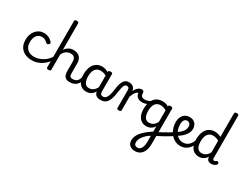

<svg xmlns="http://www.w3.org/2000/svg" viewBox="-124 -1970 4418 3442"><g transform="rotate(30 2085.0 -249.0)"><path d="M344 17Q215 17 139 -53Q63 -123 63 -250Q63 -309 80.5 -358Q98 -407 129 -443Q160 -479 202.5 -499Q245 -519 296 -519Q342 -519 390 -499Q438 -479 474 -435Q485 -421 482 -411.5Q479 -402 468 -390Q455 -377 444 -374Q433 -371 421 -381Q393 -404 366.5 -421.5Q340 -439 296 -439Q263 -439 236 -426Q209 -413 190.5 -388Q172 -363 162 -328.5Q152 -294 152 -250Q152 -190 175.5 -147Q199 -104 242.5 -81Q286 -58 344 -58Q358 -58 365.5 -46.5Q373 -35 373 -20.5Q373 -6 366 5.5Q359 17 344 17Z M342 17Q333 17 328.5 5.5Q324 -6 324 -20.5Q324 -35 329 -46.5Q334 -58 343 -58Q404 -58 461.5 -79.5Q519 -101 568 -140.5Q617 -180 651 -235Q656 -243 668 -238Q680 -233 688.5 -222.5Q697 -212 692 -204Q652 -134 596.5 -84.5Q541 -35 476.5 -9Q412 17 342 17Z M1124 17Q1090 17 1065 7.5Q1040 -2 1024 -21.5Q1008 -41 1000.5 -70.5Q993 -100 993 -140V-326Q993 -379 969.5 -409Q946 -439 891 -439Q870 -439 848 -433Q826 -427 805 -414Q784 -401 766 -379.5Q748 -358 734 -327V-11Q734 2 723 8.5Q712 15 691 15Q669 15 658.5 8.5Q648 2 648 -11V-975Q648 -988 658.5 -994.5Q669 -1001 691 -1001Q712 -1001 723 -994.5Q734 -988 734 -975V-425Q748 -446 766.5 -463.5Q785 -481 806.5 -493.5Q828 -506 852 -512.5Q876 -519 903 -519Q955 -519 994.5 -500Q1034 -481 1056.5 -440.5Q1079 -400 1079 -334V-140Q1079 -95 1092.5 -76.5Q1106 -58 1143 -58Q1157 -58 1164 -46.5Q1171 -35 1169.5 -20.5Q1168 -6 1157 5.5Q1146 17 1124 17Z M1124 17Q1110 17 1103.5 5.5Q1097 -6 1098.5 -20.5Q1100 -35 1111 -46.5Q1122 -58 1143 -58Q1173 -58 1196.5 -66Q1220 -74 1237 -90Q1254 -106 1264.5 -130Q1275 -154 1279 -186Q1281 -201 1294 -205.5Q1307 -210 1319.5 -205.5Q1332 -201 1330 -186Q1326 -133 1309 -94.5Q1292 -56 1265 -31.5Q1238 -7 1202.5 5Q1167 17 1124 17Z M1469 17Q1412 17 1368 -10.5Q1324 -38 1299 -94Q1274 -150 1274 -235Q1274 -287 1284 -331Q1294 -375 1312.5 -410Q1331 -445 1358.5 -469Q1386 -493 1421 -506Q1456 -519 1498 -519Q1539 -519 1582 -503Q1625 -487 1659 -461V-386Q1619 -418 1582.5 -429Q1546 -440 1507 -440Q1481 -440 1458.5 -432Q1436 -424 1418.5 -408Q1401 -392 1388.5 -368Q1376 -344 1369.5 -312Q1363 -280 1363 -239Q1363 -184 1376 -144.5Q1389 -105 1415.5 -84Q1442 -63 1482 -63Q1518 -63 1549.5 -79.5Q1581 -96 1607.5 -132.5Q1634 -169 1653 -229L1669 -168Q1646 -91 1612.5 -51Q1579 -11 1541.5 3Q1504 17 1469 17ZM1759 17Q1725 17 1700 7.5Q1675 -2 1659 -21.5Q1643 -41 1635.5 -70.5Q1628 -100 1628 -140V-486Q1628 -501 1639 -508Q1650 -515 1672 -515Q1693 -515 1703.5 -508.5Q1714 -502 1714 -488V-140Q1714 -95 1727.5 -76.5Q1741 -58 1778 -58Q1787 -58 1791.5 -46.5Q1796 -35 1794.5 -20.5Q1793 -6 1784.5 5.5Q1776 17 1759 17Z M1759 17Q1750 17 1746 5.5Q1742 -6 1744 -20.5Q1746 -35 1754 -46.5Q1762 -58 1777 -58Q1801 -58 1819.5 -71Q1838 -84 1852 -110Q1866 -136 1876 -174Q1886 -212 1892 -263Q1901 -337 1915.5 -385.5Q1930 -434 1950 -462.5Q1970 -491 1995 -503Q2020 -515 2050 -515Q2059 -515 2063.5 -503.5Q2068 -492 2067.5 -477.5Q2067 -463 2062 -451.5Q2057 -440 2048 -440Q2036 -440 2024.5 -433.5Q2013 -427 2003 -409.5Q1993 -392 1984.5 -359.5Q1976 -327 1969 -275Q1958 -185 1939.5 -127.5Q1921 -70 1895.5 -38.5Q1870 -7 1836 5Q1802 17 1759 17Z M2145 15Q2124 15 2113.5 8.5Q2103 2 2103 -11V-369Q2103 -411 2091 -425.5Q2079 -440 2048 -440Q2033 -440 2026 -451.5Q2019 -463 2019 -477.5Q2019 -492 2027 -503.5Q2035 -515 2050 -515Q2079 -515 2101 -509Q2123 -503 2139.5 -490Q2156 -477 2167 -458Q2178 -439 2183 -413L2184 -408Q2195 -434 2210 -454.5Q2225 -475 2242 -489.5Q2259 -504 2277.5 -511.5Q2296 -519 2314 -519Q2333 -519 2342.5 -507Q2352 -495 2352 -479Q2352 -463 2342.5 -451Q2333 -439 2314 -439Q2296 -439 2277.5 -428.5Q2259 -418 2242.5 -398.5Q2226 -379 2212.5 -352.5Q2199 -326 2189 -294V-11Q2189 2 2178 8.5Q2167 15 2145 15Z M2432 -319Q2383 -319 2350.5 -338Q2318 -357 2302.5 -393.5Q2287 -430 2287 -484L2314 -519Q2338 -519 2351 -508.5Q2364 -498 2364 -473Q2364 -444 2372.5 -424.5Q2381 -405 2400 -395.5Q2419 -386 2451 -386Q2470 -386 2496 -392Q2522 -398 2549 -411.5Q2576 -425 2598 -449Q2608 -460 2621.5 -456.5Q2635 -453 2640.5 -441.5Q2646 -430 2633 -415Q2610 -388 2577.5 -366Q2545 -344 2507.5 -331.5Q2470 -319 2432 -319Z M2759 503Q2690 503 2648.5 466Q2607 429 2607 363Q2607 331 2617 299Q2627 267 2647 235Q2667 203 2698 171Q2729 139 2769 107Q2786 93 2803 80.5Q2820 68 2837 56.5Q2854 45 2871 34V-76Q2848 -39 2820.5 -19.5Q2793 0 2765.5 7.5Q2738 15 2711 15Q2654 15 2610 -12.5Q2566 -40 2541 -96Q2516 -152 2516 -237Q2516 -289 2526 -333Q2536 -377 2554.5 -412Q2573 -447 2600.5 -471Q2628 -495 2663 -508Q2698 -521 2740 -521Q2768 -521 2788 -518.5Q2808 -516 2827.5 -509Q2847 -502 2871 -486V-491Q2871 -504 2881.5 -510.5Q2892 -517 2914 -517Q2935 -517 2946 -510.5Q2957 -504 2957 -491V241Q2957 303 2943 352.5Q2929 402 2903 435Q2877 468 2840.5 485.5Q2804 503 2759 503ZM2767 426Q2800 426 2823 404.5Q2846 383 2858.5 341.5Q2871 300 2871 239V121Q2857 129 2845 137Q2833 145 2822 153Q2811 161 2800 170Q2774 194 2755 217Q2736 240 2722.5 263Q2709 286 2702.5 309Q2696 332 2696 355Q2696 378 2704 393.5Q2712 409 2728 417.5Q2744 426 2767 426ZM2724 -65Q2753 -65 2779.5 -75Q2806 -85 2829.5 -108Q2853 -131 2871 -168V-406Q2840 -425 2810 -433.5Q2780 -442 2749 -442Q2723 -442 2700.5 -434Q2678 -426 2660.5 -410Q2643 -394 2630.5 -370Q2618 -346 2611.5 -314Q2605 -282 2605 -241Q2605 -186 2618 -146.5Q2631 -107 2657.5 -86Q2684 -65 2724 -65Z M3245 -90Q3203 -61 3154 -32Q3105 -3 3052.5 25Q3000 53 2945 81Q2936 86 2927 79Q2918 72 2912 59.5Q2906 47 2906 35Q2906 23 2915 17Q2968 -10 3019.5 -37Q3071 -64 3119.5 -93Q3168 -122 3211 -151Q3219 -157 3229 -151Q3239 -145 3246 -133Q3253 -121 3253.5 -109Q3254 -97 3245 -90Z M3213 -148Q3249 -174 3279 -198Q3309 -222 3330.5 -246.5Q3352 -271 3363.5 -297.5Q3375 -324 3375 -353Q3375 -396 3355 -418Q3335 -440 3301 -440Q3287 -440 3280.5 -452Q3274 -464 3274.5 -479.5Q3275 -495 3282.5 -507Q3290 -519 3304 -519Q3361 -519 3396.5 -496Q3432 -473 3448.5 -438Q3465 -403 3465 -365Q3465 -337 3456.5 -309Q3448 -281 3431 -253.5Q3414 -226 3388.5 -199.5Q3363 -173 3328.5 -147Q3294 -121 3250 -95Z M3415 17Q3366 17 3323.5 0Q3281 -17 3246 -48Q3211 -79 3185.5 -121.5Q3160 -164 3146.5 -214.5Q3133 -265 3133 -321Q3133 -364 3145.5 -400.5Q3158 -437 3181 -463.5Q3204 -490 3235.5 -504.5Q3267 -519 3304 -519Q3318 -519 3324.5 -507Q3331 -495 3330.5 -479.5Q3330 -464 3322 -452Q3314 -440 3300 -440Q3283 -440 3269 -432.5Q3255 -425 3244.5 -410.5Q3234 -396 3228 -374.5Q3222 -353 3222 -324Q3222 -266 3237.5 -218Q3253 -170 3280.5 -135Q3308 -100 3344 -80.5Q3380 -61 3420 -61Q3470 -61 3507 -80Q3544 -99 3569 -134Q3594 -169 3608 -216Q3610 -224 3624 -225.5Q3638 -227 3650.5 -222.5Q3663 -218 3660 -208Q3648 -156 3626 -114.5Q3604 -73 3572 -43.5Q3540 -14 3500.5 1.5Q3461 17 3415 17Z M3800 17Q3743 17 3699 -10.5Q3655 -38 3630 -94Q3605 -150 3605 -235Q3605 -287 3615 -331Q3625 -375 3643.5 -410Q3662 -445 3689.5 -469Q3717 -493 3753 -506Q3789 -519 3832 -519Q3862 -519 3896 -510Q3930 -501 3960 -484V-975Q3960 -988 3971 -994.5Q3982 -1001 4003 -1001Q4025 -1001 4035.5 -994.5Q4046 -988 4046 -975V-96Q4046 -76 4054.5 -67Q4063 -58 4077 -58Q4086 -58 4093.5 -61Q4101 -64 4108 -69Q4115 -74 4123 -80Q4131 -86 4140.5 -82Q4150 -78 4157 -70Q4165 -61 4166.5 -51Q4168 -41 4162 -33Q4151 -17 4134 -6Q4117 5 4097.5 11Q4078 17 4058 17Q4020 17 3999 3Q3978 -11 3969.5 -31.5Q3961 -52 3961 -73Q3961 -74 3961 -74.5Q3961 -75 3961 -76Q3937 -38 3909.5 -18Q3882 2 3854 9.5Q3826 17 3800 17ZM3693 -239Q3693 -184 3706 -144.5Q3719 -105 3745.5 -84Q3772 -63 3812 -63Q3841 -63 3867.5 -73Q3894 -83 3917.5 -106Q3941 -129 3960 -166V-404Q3929 -424 3899 -432Q3869 -440 3837 -440Q3811 -440 3789 -432Q3767 -424 3749 -408Q3731 -392 3718.5 -368Q3706 -344 3699.5 -312Q3693 -280 3693 -239Z"/></g></svg>

Font: Playwrite PL
Style: Regular
Weight: 400
Designer: Veronika Burian, José Scaglione
Foundry: TypeTogether
Version: Version 1.002